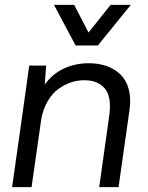

<svg xmlns="http://www.w3.org/2000/svg" viewBox="-20 -770 608 790"><path d="M345.2 -509.8Q386.2 -509.8 419.2 -498Q452.1 -486.3 475.8 -463.4Q499.5 -440.4 509.5 -403.6Q519.5 -366.7 513.2 -319.8L467.8 0H388.2L429.2 -292Q440.4 -370.1 411.9 -405Q383.3 -439.9 327.1 -439.9Q299.3 -439.9 272.7 -431.2Q246.1 -422.4 220.9 -404.5Q195.8 -386.7 176.8 -354.7Q157.7 -322.8 149.9 -280.8L109.9 0H29.8L84 -382.8L100.1 -500H169.9L164.1 -421.9Q196.3 -466.8 243.4 -488.3Q290.5 -509.8 345.2 -509.8ZM202.1 -750H285.2L344.2 -636.2L435.1 -750H518.1L382.8 -583H291Z"/></svg>

Font: Human Sans
Style: Italic
Weight: 400
Italic angle: -8°
Designer: Tim Radville
Foundry: Continuum
Version: Version 1.000;FEAKit 1.0